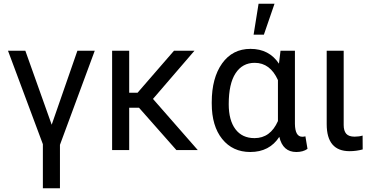

<svg xmlns="http://www.w3.org/2000/svg" viewBox="-20 -798 1986 1021"><path d="M254.9 -134.8 391.6 -528.3H483.9L298.8 -27.8V203.1H208V-31.2L22.5 -528.3H114.7Z M719.2 -225.1H667V0H576.2V-528.3H667V-304.7H711.4L905.3 -528.3H1014.2L793.5 -272L1031.7 0H918Z M1548.3 -528.3V-139.2Q1549.3 -70.8 1587.4 -70.8Q1596.7 -70.8 1604 -73.2L1615.2 -6.3Q1591.8 10.3 1555.7 10.3Q1483.9 10.3 1465.3 -70.3Q1413.1 10.3 1311 10.3Q1217.3 10.3 1161.6 -58.8Q1106 -127.9 1106 -247.1V-254.4Q1106 -383.3 1161.1 -460.7Q1216.3 -538.1 1312 -538.1Q1411.1 -538.1 1463.4 -459.5L1471.7 -528.3ZM1196.3 -244.1Q1196.3 -158.7 1231.9 -111.1Q1267.6 -63.5 1333.5 -63.5Q1418 -63.5 1458 -154.3V-372.1Q1416.5 -463.9 1334.5 -463.9Q1269 -463.9 1232.7 -408.4Q1196.3 -353 1196.3 -244.1ZM1355 -778.3H1439.9L1383.3 -613.8H1328.6Z M1807.6 -528.3V-133.3Q1807.6 -102.5 1821 -86.9Q1834.5 -71.3 1865.7 -71.3Q1889.2 -71.3 1908.2 -77.1L1908.7 -3.4Q1874.5 5.9 1838.9 5.9Q1717.3 5.9 1717.3 -137.7V-528.3Z"/></svg>

Font: APIMedia Roboto
Style: Regular
Weight: 400
Designer: Google
Version: Version 2.137; 2017